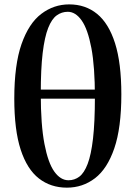

<svg xmlns="http://www.w3.org/2000/svg" viewBox="-20 -839 617 875"><path d="M284.8 16.2Q211.1 16.2 157.3 -25.7Q103.4 -67.6 74.2 -157.1Q45.1 -246.6 45.1 -389.2Q45.1 -543.8 78.2 -638.4Q111.4 -732.9 168.3 -775.9Q225.2 -819 295.4 -819Q369.4 -819 422.5 -775.7Q475.6 -732.3 504.3 -642Q533 -551.6 533 -408.7Q533 -256.5 500.9 -163Q468.9 -69.6 412.8 -26.7Q356.7 16.2 284.8 16.2ZM292.2 -17.5Q319.7 -17.5 341.6 -34Q363.5 -50.5 379.4 -91.9Q395.3 -133.4 403.9 -207.5Q412.5 -281.7 412.5 -396.8Q412.5 -534.9 396.4 -620.3Q380.2 -705.8 352.3 -745.6Q324.3 -785.3 288.8 -785.3Q261.4 -785.3 238.6 -769Q215.8 -752.7 199.5 -711.4Q183.3 -670.2 174.5 -597.7Q165.8 -525.2 165.8 -412.2Q165.8 -269.8 182.6 -183Q199.3 -96.2 227.7 -56.8Q256 -17.5 292.2 -17.5ZM90.6 -389.2V-430.7H491.2V-389.2Z"/></svg>

Font: Noto Serif TC
Style: Regular
Weight: 200
Designer: Ryoko NISHIZUKA 西塚涼子 (kana & ideographs); Frank Grießhammer (Latin, Greek & Cyrillic); Wenlong ZHANG 张文龙 (bopomofo); San
Foundry: Adobe
Version: Version 2.001;hotconv 1.1.0;makeotfexe 2.6.0